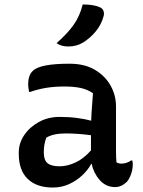

<svg xmlns="http://www.w3.org/2000/svg" viewBox="-20 -829 640 859"><path d="M499 -353V-152Q499 -139 499.5 -127Q500 -115 501 -103Q510 -97 523 -97Q534 -97 545.5 -100.5Q557 -104 566 -111H572Q573 -107 573.5 -103Q574 -99 574 -94Q574 -71 566 -49Q558 -27 547 -15Q523 8 495 8Q454 8 426.5 -23Q399 -54 390 -96H388Q374 -69 348.5 -45Q323 -21 289.5 -5.5Q256 10 216 10Q144 10 104 -28.5Q64 -67 64 -141V-147Q64 -188 88 -224Q112 -260 153.5 -283Q195 -306 247 -306Q289 -306 326 -301Q363 -296 388 -289Q389 -322 391.5 -351Q394 -380 396 -412Q371 -429 340.5 -435.5Q310 -442 268 -442Q224 -442 187 -436Q150 -430 116 -418H110Q109 -426 107.5 -434.5Q106 -443 106 -453Q106 -471 111 -486.5Q116 -502 127 -512Q159 -544 291 -544Q358 -544 404 -517Q450 -490 474.5 -446.5Q499 -403 499 -353ZM176 -146Q176 -113 192.5 -99Q209 -85 247 -85Q280 -85 316.5 -101.5Q353 -118 387 -156V-224Q358 -228 329 -230Q300 -232 274 -232Q218 -232 187 -213Q182 -199 179 -183.5Q176 -168 176 -149ZM350 -809Q401 -809 428 -796Q440 -790 443.5 -778.5Q447 -767 443 -755Q433 -718 408 -688Q383 -658 352 -639Q323 -621 285 -621Q271 -621 257.5 -624.5Q244 -628 233 -636Q280 -677 308.5 -716.5Q337 -756 350 -809Z"/></svg>

Font: Recursive Mn Csl St Med
Style: Regular
Weight: 500
Monospace: yes
Version: Version 1.079;hotconv 1.0.112;makeotfexe 2.5.65598; ttfautoh